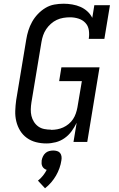

<svg xmlns="http://www.w3.org/2000/svg" viewBox="-20 -763 640 1032"><path d="M229 8Q200 8 173 1Q146 -6 124 -22Q102 -38 88 -61Q74 -84 67.5 -111Q61 -138 62 -167Q63 -196 67 -225L121 -550Q125 -575 132.5 -599Q140 -623 152.5 -645.5Q165 -668 183.5 -687.5Q202 -707 224.5 -720.5Q247 -734 272 -738.5Q297 -743 322 -743Q345 -743 368.5 -739Q392 -735 412.5 -726Q433 -717 449.5 -702Q466 -687 476 -667L487 -735H571L541 -554H457Q461 -577 457.5 -600.5Q454 -624 439 -640Q424 -656 402 -663Q380 -670 356 -670Q339 -670 320.5 -667Q302 -664 285 -656Q268 -648 253.5 -635Q239 -622 228.5 -606.5Q218 -591 212 -573.5Q206 -556 203 -538L149 -213Q146 -194 145.5 -175.5Q145 -157 149 -140Q153 -123 162.5 -108Q172 -93 186 -83Q200 -73 218 -69.5Q236 -66 254 -66Q254 -66 254 -65.5Q254 -65 254 -65Q271 -65 287.5 -68Q304 -71 319.5 -78Q335 -85 349 -96.5Q363 -108 372.5 -122.5Q382 -137 387.5 -153Q393 -169 396 -185L420 -327H298L310 -401H515L449 0H375L392 -103Q381 -80 365 -58Q349 -36 327 -20.5Q305 -5 279.5 1.5Q254 8 229 8ZM222 249 184 208Q199 196 211 181Q223 166 231 150Q224 148 217.5 143Q211 138 207.5 131Q204 124 203.5 115.5Q203 107 204 99Q206 88 211 77.5Q216 67 224.5 59.5Q233 52 244 49Q255 46 266 46Q277 46 287 49Q297 52 303 59.5Q309 67 310.5 77.5Q312 88 310 99Q307 120 299.5 141Q292 162 281 181Q270 200 255 217.5Q240 235 222 249Z"/></svg>

Font: Iosevka Etoile Oblique
Style: Regular
Weight: 400
Italic angle: -9°
Designer: Belleve Invis
Foundry: Belleve Invis
Version: Version 15.5.2; ttfautohint (v1.8.4)